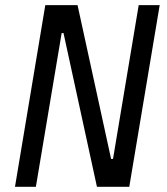

<svg xmlns="http://www.w3.org/2000/svg" viewBox="-20 -718 640 738"><path d="M352.6 0H476.9L593.8 -698.2H513.1L414.4 -107.2H407L278.1 -698.2H154.1L37.6 0H117.9L217 -590.9H224.1Z"/></svg>

Font: Margiela Mono Italic Text It
Style: Regular
Weight: 400
Designer: Mike Abbink, Paul van der Laan, Pieter van Rosmalen
Foundry: Bold Monday
Version: Version 2.003 2021